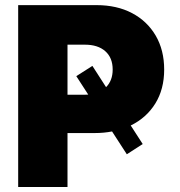

<svg xmlns="http://www.w3.org/2000/svg" viewBox="-20 -748 719 768"><path d="M52.7 0V-727.5H366.2Q447.3 -727.5 508.1 -695.6Q568.8 -663.6 602.8 -605.5Q636.7 -547.4 636.7 -469.7Q636.7 -391.1 601.1 -333.7Q565.4 -276.4 502.9 -246.1L550.8 -171.9L487.3 -130.9L428.2 -222.2Q395.5 -215.8 359.4 -215.8H250V0ZM349.6 -484.4 404.3 -399.4Q430.7 -425.8 430.7 -469.7Q430.7 -517.1 401.1 -543.2Q371.6 -569.3 319.3 -569.3H250V-369.1H319.3Q326.2 -369.1 333 -369.6L285.2 -443.4Z"/></svg>

Font: Inter Black
Style: Regular
Weight: 900
Designer: Rasmus Andersson
Foundry: rsms
Version: Version 4.000;git-a52131595